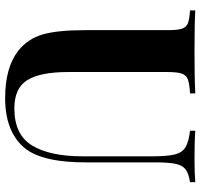

<svg xmlns="http://www.w3.org/2000/svg" viewBox="-36 -712 762 729"><g transform="rotate(90 344.5 -347.0)"><path d="M671 -688Q638 -683 622.5 -671Q607 -659 601.5 -633Q596 -607 596 -556V-291Q596 -148 555 -79Q528 -35 477 -10.5Q426 14 352 14Q236 14 172 -36Q126 -73 110 -129.5Q94 -186 94 -288V-602Q94 -640 88.5 -657Q83 -674 67.5 -680Q52 -686 19 -688V-708Q70 -705 175 -705Q279 -705 334 -708V-688Q298 -686 281.5 -680Q265 -674 259 -657Q253 -640 253 -602V-225Q253 -120 283.5 -70.5Q314 -21 391 -21Q491 -21 532 -88.5Q573 -156 573 -280V-544Q573 -602 566 -630Q559 -658 539 -670.5Q519 -683 476 -688V-708Q514 -705 584 -705Q640 -705 671 -708Z"/></g></svg>

Font: Playfair Display SC
Style: Bold
Weight: 700
Designer: Claus Eggers Sørensen
Foundry: Claus Eggers Sørensen
Version: Version 1.200; ttfautohint (v1.6)